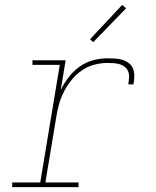

<svg xmlns="http://www.w3.org/2000/svg" viewBox="-20 -767 640 787"><path d="M30 0V-19H145L225 -501H113V-520H249L229 -398Q242 -425 261.5 -450.5Q281 -476 306.5 -494Q332 -512 361.5 -520Q391 -528 421 -528Q437 -528 453 -527Q469 -526 483 -521.5Q497 -517 509 -507.5Q521 -498 526 -484Q531 -470 530.5 -453.5Q530 -437 527 -421H506Q508 -434 509 -447.5Q510 -461 506 -472.5Q502 -484 492.5 -492Q483 -500 471.5 -503.5Q460 -507 447 -508Q434 -509 421 -509Q394 -509 367 -502Q340 -495 316.5 -479Q293 -463 274.5 -440.5Q256 -418 243 -393Q230 -368 222.5 -342Q215 -316 211 -289L166 -19H302V0ZM362 -594 349 -606 481 -747 497 -733Z"/></svg>

Font: Iosevka Etoile Thin Oblique
Style: Regular
Weight: 100
Italic angle: -9°
Designer: Belleve Invis
Foundry: Belleve Invis
Version: Version 15.5.2; ttfautohint (v1.8.4)